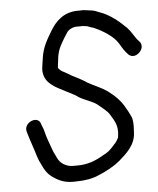

<svg xmlns="http://www.w3.org/2000/svg" viewBox="-50 -719 624 756"><g transform="rotate(-5 262.0 -341.0)"><path d="M213 -69C185 -69 163 -86 155 -103C149 -116 143 -126 138 -140C129 -166 119 -189 113 -216C111 -226 105 -236 103 -244C93 -282 32 -255 44 -218C50 -198 57 -175 64 -155C71 -137 76 -110 88 -89C99 -64 110 -44 137 -28C158 -14 184 -4 223 -7C254 -7 286 -12 312 -24C343 -37 372 -52 398 -74C423 -96 462 -128 464 -177L465 -197C466 -212 465 -232 459 -244L451 -260C448 -266 446 -270 442 -276C426 -307 403 -329 375 -350C350 -367 325 -376 300 -390L284 -400C265 -412 245 -419 229 -430C212 -441 197 -444 188 -459C188 -461 188 -462 189 -468L193 -501C198 -534 211 -553 226 -578L237 -595C244 -605 259 -614 277 -614H292C296 -614 296 -615 302 -614L317 -612C323 -610 331 -606 341 -604C377 -588 419 -563 437 -532C446 -516 456 -500 469 -487C496 -461 543 -508 516 -535C501 -549 492 -572 474 -591C447 -618 411 -649 369 -663C359 -667 349 -672 334 -673L319 -675C312 -676 306 -677 297 -676H286C229 -676 196 -642 174 -604C157 -575 138 -546 132 -502L127 -468C119 -413 161 -390 190 -375L213 -363C225 -357 233 -353 246 -346L261 -336C282 -323 314 -315 332 -300C350 -284 368 -273 378 -255C393 -230 406 -212 401 -173L400 -165C398 -160 391 -148 387 -144C373 -129 363 -116 349 -108L331 -98C304 -82 272 -69 232 -69Z"/></g></svg>

Font: PolanStronk
Style: BdIta
Weight: 700
Version: Version 1.0